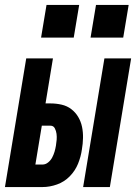

<svg xmlns="http://www.w3.org/2000/svg" viewBox="-38 -756 558 776"><path d="M298 0 384 -520H492L406 0ZM-18 0 68 -520H176L146 -338H166Q189 -338 211 -333Q233 -328 250 -315Q267 -302 278 -283.5Q289 -265 293.5 -243.5Q298 -222 297.5 -198.5Q297 -175 293 -152Q289 -123 277.5 -94.5Q266 -66 244 -43.5Q222 -21 192.5 -10.5Q163 0 134 0ZM134 -91Q146 -91 156.5 -99.5Q167 -108 173 -119.5Q179 -131 182.5 -143Q186 -155 188 -167Q190 -179 191 -191Q192 -203 190.5 -215Q189 -227 183.5 -237.5Q178 -248 166 -248H131L105 -91ZM328 -604 350 -736H482L460 -604ZM128 -604 150 -736H282L260 -604Z"/></svg>

Font: Iosevka SS04 Extrabold Oblique
Style: Regular
Weight: 800
Italic angle: -9°
Monospace: yes
Designer: Belleve Invis
Foundry: Belleve Invis
Version: Version 19.0.0; ttfautohint (v1.8.4)